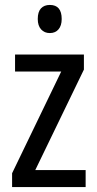

<svg xmlns="http://www.w3.org/2000/svg" viewBox="-20 -758 393 778"><path d="M327 0H29V-56L228 -468H41V-537H320V-476L123 -69H327ZM182 -738Q230 -738 230 -681Q230 -654 217 -639Q204 -624 182 -624Q160 -624 146.5 -639Q133 -654 133 -681Q133 -710 146 -724Q159 -738 182 -738Z"/></svg>

Font: Noto Sans Lao Condensed
Style: Regular
Weight: 400
Width: 3
Designer: Monotype Design Team
Foundry: Monotype Imaging Inc.
Version: Version 2.003; ttfautohint (v1.8.4.7-5d5b)